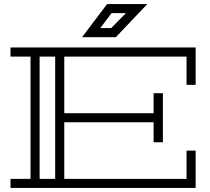

<svg xmlns="http://www.w3.org/2000/svg" viewBox="-20 -930 1037 950"><path d="M903 -510V-650H298V-370H740V-469H786V-226H740V-325H298V-45H903V-185H948V0H32V-45H131V-650H32V-695H948V-510ZM253 -650H176V-45H253ZM709 -910 553 -746H386L510 -910ZM603 -865H532L476 -791H530Z"/></svg>

Font: Geostar
Style: Regular
Weight: 400
Designer: Joe Prince
Foundry: Joe Prince
Version: Version 1.002